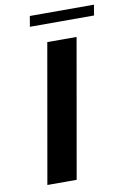

<svg xmlns="http://www.w3.org/2000/svg" viewBox="-93 -899 637 955"><g transform="rotate(-10 225.5 -421.5)"><path d="M190 -700H338L215 0H67ZM127 -843H451L442 -790H118Z"/></g></svg>

Font: Fahkwang SemiBold
Style: Italic
Weight: 600
Italic angle: -10°
Version: Version 1.000; ttfautohint (v1.6)